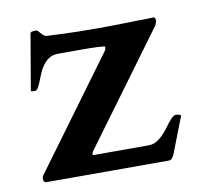

<svg xmlns="http://www.w3.org/2000/svg" viewBox="-59 -521 607 583"><g transform="rotate(-10 244.0 -229.5)"><path d="M30.3 -9.8Q30.3 -13.7 30.5 -15.6Q30.8 -17.6 33.2 -22L273.9 -349.6Q278.8 -356.4 282.5 -361.3Q286.1 -366.2 286.1 -373.5Q286.6 -375 279.8 -375.7Q272.9 -376.5 262.7 -377Q252.4 -377.4 241.2 -377.7Q230 -377.9 222.2 -377.9H141.6Q125 -377.9 113.8 -370.6Q102.5 -363.3 94.5 -352.3Q86.4 -341.3 81.1 -328.4Q75.7 -315.4 71.3 -304.4Q66.9 -293.5 62.7 -286.1Q58.6 -278.8 52.7 -278.8Q51.3 -278.8 45.9 -279.1Q40.5 -279.3 40.5 -280.8L69.8 -453.1Q70.8 -457.5 77.1 -458.3Q83.5 -459 87.4 -459Q90.8 -459 94 -455.6Q97.2 -452.1 100.8 -448Q104.5 -443.8 108.9 -440.4Q113.3 -437 119.6 -437Q127 -437 138.9 -436.3Q150.9 -435.5 169.2 -434.8Q187.5 -434.1 213.4 -433.6Q239.3 -433.1 275.4 -433.1Q290 -433.1 309.8 -433.3Q329.6 -433.6 352.3 -434.1Q375 -434.6 399.4 -435.1Q423.8 -435.5 447.3 -436Q450.2 -435.1 451.2 -431.6Q452.1 -428.2 452.1 -424.8Q452.1 -423.8 449.7 -416.7Q447.3 -409.7 444.3 -407.2L197.3 -71.3Q195.3 -68.4 193.6 -65.9Q191.9 -63.5 191.9 -60.1Q191.9 -57.6 192.1 -56.9Q192.4 -56.2 194.8 -56.2H363.3Q376.5 -56.2 387 -61.8Q397.5 -67.4 406.5 -76.2Q415.5 -85 422.9 -94.7Q430.2 -104.5 437 -113.3Q443.8 -122.1 450 -127.7Q456.1 -133.3 462.4 -133.3Q465.3 -133.3 470.9 -131.8Q476.6 -130.4 476.6 -127.4L436 -22.5Q435.1 -20.5 433.6 -16.6Q432.1 -12.7 429.9 -9Q427.7 -5.4 424.6 -2.7Q421.4 0 417.5 0H41Q30.3 0 30.3 -9.8Z"/></g></svg>

Font: Cardo
Style: Bold
Weight: 700
Designer: David J. Perry
Foundry: David J. Perry
Version: Version 1.0011